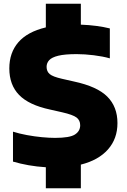

<svg xmlns="http://www.w3.org/2000/svg" viewBox="-20 -880 674 1020"><path d="M223.5 120V8.5Q176.5 5.5 132.2 -2.2Q88 -10 49 -21.5V-180.5Q82 -170 122.5 -162.5Q163 -155 202.8 -151.2Q242.5 -147.5 272.5 -147.5Q350.5 -147.5 378.2 -165.5Q406 -183.5 406 -214.5Q406 -241 386.5 -255.8Q367 -270.5 310 -283.5L246 -298Q133.5 -322 81.5 -375.5Q29.5 -429 29.5 -516.5Q29.5 -600 77.5 -655.5Q125.5 -711 223.5 -734.5V-860H409.5V-749Q453 -747.5 492.2 -742.2Q531.5 -737 563.5 -729V-570Q526.5 -580.5 478.2 -586.5Q430 -592.5 387 -592.5Q324.5 -592.5 289.8 -584Q255 -575.5 241.2 -560.2Q227.5 -545 227.5 -525Q227.5 -500.5 244 -486.5Q260.5 -472.5 309 -461.5L373 -447Q496.5 -420.5 550.2 -366.5Q604 -312.5 604 -226Q604 -143 553.5 -86Q503 -29 409.5 -5.5V120Z"/></svg>

Font: Encode Sans SmExp XBd
Style: Regular
Weight: 800
Width: 6
Designer: Multiple Designers
Foundry: Impallari Type
Version: Version 3.002; ttfautohint (v1.8.3) -l 8 -r 50 -G 200 -x 14 